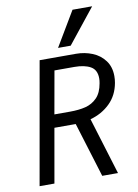

<svg xmlns="http://www.w3.org/2000/svg" viewBox="-104 -1050 808 1122"><g transform="rotate(-10 300.0 -489.0)"><path d="M166.5 -725H382Q433.5 -725 479 -706.5Q524.5 -688 552.5 -650.2Q580.5 -612.5 580.5 -557.5Q580.5 -537.5 577 -518Q564 -445.5 516.2 -399Q468.5 -352.5 399.5 -333.5L503 4H409.5L309.5 -321H305.5H183L126.5 0H38.5ZM488 -531Q491 -547 491 -560Q491 -611 455.2 -631Q419.5 -651 360 -651H241.5L196.5 -398H289Q342.5 -398 382 -408Q421.5 -418 450 -447Q478.5 -476 488 -531ZM285 -777 407 -982H523.5L360 -777Z"/></g></svg>

Font: JuliaMono
Style: Italic
Weight: 400
Italic angle: -9°
Monospace: yes
Designer: cormullion
Foundry: corm
Version: Version 0.057; ttfautohint (v1.8.4)